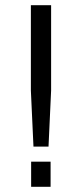

<svg xmlns="http://www.w3.org/2000/svg" viewBox="-20 -720 319 740"><path d="M99 -371 109 -155H167L177 -371V-700H99ZM175 -97H100V0H175Z"/></svg>

Font: Bebas Neue Regular two
Style: Regular2
Weight: 400
Designer: Ryoichi Tsunekawa & LGV (GE)
Foundry: Free Software Foundation, Inc.
Version: Version 1.003 August 13, 2016